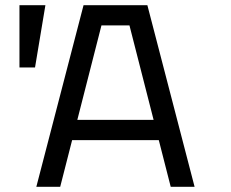

<svg xmlns="http://www.w3.org/2000/svg" viewBox="-20 -720 890 740"><path d="M55 -460V-700H155L115 -460ZM120 0 302 -700H548L730 0H638L592 -180H258L212 0ZM278 -258H572L479 -622H371Z"/></svg>

Font: Tektur
Style: Regular
Weight: 400
Designer: Adam Jagosz
Foundry: Adam Jagosz
Version: Version 1.005;gftools[0.9.30]